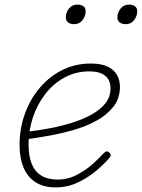

<svg xmlns="http://www.w3.org/2000/svg" viewBox="-20 -795 616 834"><path d="M221 19Q171 19 136 -2.5Q101 -24 83 -65.5Q65 -107 65 -165Q65 -238 88.5 -302Q112 -366 154 -415Q196 -464 252 -491.5Q308 -519 374 -519Q421 -519 449 -505Q477 -491 489 -468Q501 -445 501 -418Q501 -368 473 -332Q445 -296 399.5 -271Q354 -246 300 -230.5Q246 -215 192.5 -205.5Q139 -196 96 -190L98 -223Q145 -228 195 -237.5Q245 -247 292 -261.5Q339 -276 377 -297Q415 -318 437.5 -346Q460 -374 460 -411Q460 -448 436 -466.5Q412 -485 369 -485Q309 -485 260.5 -458.5Q212 -432 177 -387Q142 -342 123 -285Q104 -228 104 -168Q104 -118 117.5 -84Q131 -50 159 -32.5Q187 -15 230 -15Q275 -15 314 -35.5Q353 -56 383 -83Q413 -110 431 -130Q438 -137 443 -137.5Q448 -138 454 -133Q459 -129 460.5 -123.5Q462 -118 456 -110Q435 -85 400 -55Q365 -25 319.5 -3Q274 19 221 19ZM302 -690Q286 -690 276 -697.5Q266 -705 266 -719Q266 -741 279.5 -758Q293 -775 316 -775Q332 -775 342 -768Q352 -761 352 -746Q352 -725 338.5 -707.5Q325 -690 302 -690ZM526 -690Q510 -690 500 -697.5Q490 -705 490 -719Q490 -741 504 -758Q518 -775 540 -775Q556 -775 566 -768Q576 -761 576 -746Q576 -725 562.5 -707.5Q549 -690 526 -690Z"/></svg>

Font: Playwrite US Trad Thin
Style: Regular
Weight: 250
Designer: Veronika Burian, José Scaglione
Foundry: TypeTogether
Version: Version 1.003